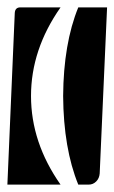

<svg xmlns="http://www.w3.org/2000/svg" viewBox="-20 -510 310 520"><path d="M0 -10 20 -475Q21 -490 35 -490H144Q64 -376 64 -250Q64 -124 144 -10ZM151 -250Q152 -392 192 -490H270L250 -40Q249 -27 240.5 -18.5Q232 -10 220 -10H192Q152 -108 151 -250Z"/></svg>

Font: PrimecolorB
Style: Medium
Weight: 500
Designer: gluk
Foundry: gluk
Version: Version 0.672